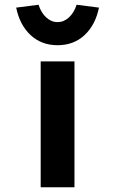

<svg xmlns="http://www.w3.org/2000/svg" viewBox="-20 -787 485 807"><path d="M151 0V-529H293V0ZM222 -597Q154 -597 108.5 -639.5Q63 -682 48 -755L142 -767Q153 -733 174.5 -713.5Q196 -694 222 -694Q248 -694 269.5 -713.5Q291 -733 302 -767L396 -755Q381 -682 335.5 -639.5Q290 -597 222 -597Z"/></svg>

Font: Lexend Mega SemiBold
Style: Regular
Weight: 600
Designer: Bonnie Shaver-Troup, Thomas Jockin
Foundry: Lexend
Version: Version 1.007